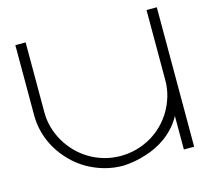

<svg xmlns="http://www.w3.org/2000/svg" viewBox="-109 -902 1116 1028"><g transform="rotate(-15 449.0 -387.5)"><path d="M117 -774V-385Q117 -343 128.5 -302Q140 -261 161.5 -224Q183 -187 213 -156Q243 -125 280.5 -102.5Q318 -80 361 -67.5Q404 -55 452 -55Q499 -55 542 -67Q585 -79 622 -100.5Q659 -122 689.5 -152.5Q720 -183 741.5 -220Q763 -257 775 -298.5Q787 -340 787 -385V-774H844V-1H787V-187Q768 -152 743.5 -125.5Q719 -99 692 -79.5Q665 -60 636.5 -46.5Q608 -33 582 -25Q519 -4 452 -1Q397 -1 346.5 -15.5Q296 -30 252.5 -55.5Q209 -81 173.5 -117Q138 -153 112.5 -195.5Q87 -238 73.5 -286.5Q60 -335 60 -385V-774Z"/></g></svg>

Font: LuenTai2017
Style: Regular
Weight: 400
Designer: LuenTai
Foundry: Microsoft Corpration
Version: Version 1.00 November 27, 2016, initial release